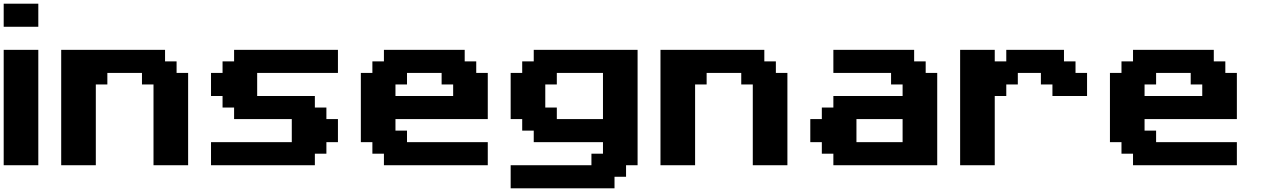

<svg xmlns="http://www.w3.org/2000/svg" viewBox="-20 -895 6844 1040"><path d="M0 0H187.5V-625H0ZM0 -750H187.5V-875H0Z M811.5 0H999V-500H936.5V-562.5H874V-625H311.5V0H499V-437.5H561.5V-500H749V-437.5H811.5Z M1123 0H1685.5V-62.5H1748V-125H1810.5V-250H1748V-312.5H1685.5V-375H1373V-500H1810.5V-625H1248V-562.5H1185.5V-500H1123V-375H1185.5V-312.5H1248V-250H1560.5V-125H1123Z M2059.6 0H2622.1V-125H2184.6V-187.5H2122.1V-250H2622.1V-500H2559.6V-562.5H2497.1V-625H2059.6V-562.5H1997.1V-500H1934.6V-125H1997.1V-62.5H2059.6ZM2434.6 -375H2122.1V-437.5H2184.6V-500H2372.1V-437.5H2434.6Z M2746.1 125H3308.6V62.5H3371.1V0H3433.6V-625H2871.1V-562.5H2808.6V-500H2746.1V-250H2808.6V-187.5H2871.1V-125H3246.1V-62.5H3183.6V0H2746.1ZM3246.1 -250H2996.1V-312.5H2933.6V-437.5H2996.1V-500H3246.1Z M4057.6 0H4245.1V-500H4182.6V-562.5H4120.1V-625H3557.6V0H3745.1V-437.5H3807.6V-500H3995.1V-437.5H4057.6Z M4494.1 0H5056.6V-500H4994.1V-562.5H4931.6V-625H4494.1V-500H4806.6V-437.5H4869.1V-375H4494.1V-312.5H4431.6V-250H4369.1V-125H4431.6V-62.5H4494.1ZM4869.1 -125H4619.1V-250H4869.1Z M5180.7 0H5368.2V-375H5430.7V-437.5H5493.2V-500H5618.2V-437.5H5680.7V-375H5868.2V-500H5805.7V-562.5H5743.2V-625H5430.7V-562.5H5368.2V-625H5180.7Z M6117.2 0H6679.7V-125H6242.2V-187.5H6179.7V-250H6679.7V-500H6617.2V-562.5H6554.7V-625H6117.2V-562.5H6054.7V-500H5992.2V-125H6054.7V-62.5H6117.2ZM6492.2 -375H6179.7V-437.5H6242.2V-500H6429.7V-437.5H6492.2Z"/></svg>

Font: Faithful 32x
Style: Semibold
Weight: 400
Foundry: Faithful Resource Pack
Version: Version 1.0; January 27, 2023